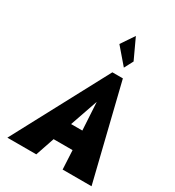

<svg xmlns="http://www.w3.org/2000/svg" viewBox="-262 -1302 1323 1452"><g transform="rotate(30 400.0 -576.0)"><path d="M489.5 -1152 412 -1037 530.6 -899 571.2 -976ZM564.8 -825H473L32.5 0H285L341 -165H506.6L515 0H767.5ZM496.6 -330H398.5L481.6 -570H482.7Z"/></g></svg>

Font: Blink
Style: WideObl
Weight: 400
Designer: Mew Too
Foundry: Cannot Into Space Fonts
Version: Version 001.000